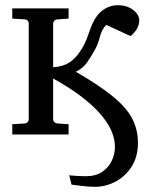

<svg xmlns="http://www.w3.org/2000/svg" viewBox="-20 -514 570 734"><path d="M342.8 200.2Q320.3 200.2 294.7 197Q269 193.8 253.4 191.9Q251.5 183.6 249 173.8Q246.6 164.1 244.6 156.2Q260.3 157.7 275.9 158.7Q291.5 159.7 308.1 159.7Q346.2 159.7 370.8 142.8Q395.5 126 407.5 100.3Q419.4 74.7 419.4 47.9Q419.4 -17.1 358.9 -83.7Q298.3 -150.4 183.1 -213.9V-57.1Q183.1 -52.2 187.5 -47.6Q191.9 -43 200.2 -42L242.2 -39.1V0H26.9V-39.1L74.2 -42Q82.5 -43 86.2 -47.6Q89.8 -52.2 89.8 -57.1V-424.8Q89.8 -429.7 86.2 -434.6Q82.5 -439.5 74.2 -439.9L26.9 -442.9V-481.9H242.2V-442.9L200.2 -439.9Q191.9 -439.5 187.5 -434.6Q183.1 -429.7 183.1 -424.8V-256.8Q219.7 -259.3 242.9 -273.7Q266.1 -288.1 285.2 -315.9Q302.2 -341.3 310.5 -362.8Q318.8 -384.3 325.7 -404.3Q332.5 -424.3 345.2 -444.8Q358.4 -466.8 381.1 -480.5Q403.8 -494.1 429.2 -494.1Q465.3 -494.1 488.8 -476.3Q512.2 -458.5 512.2 -436Q512.2 -403.3 479 -376L386.2 -418.9Q368.7 -401.9 361.1 -370.6Q353.5 -339.4 335 -310.1Q327.6 -297.4 312.5 -275.1Q297.4 -252.9 270 -239.7Q357.4 -189 409.4 -147Q461.4 -105 484.4 -62.5Q507.3 -20 507.3 32.7Q507.3 85 483.4 122.6Q459.5 160.2 421.9 180.2Q384.3 200.2 342.8 200.2Z"/></svg>

Font: Charis
Style: Regular
Weight: 400
Designer: Walt Agee, Miriam Martin, Annie Olsen, Victor Gaultney, Lorna Priest, Alan Ward, Bob Hallissy, Martin Hosken, Sharon Cor
Foundry: SIL Global
Version: Version 7.000